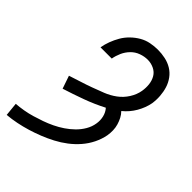

<svg xmlns="http://www.w3.org/2000/svg" viewBox="-221 -838 942 942"><g transform="rotate(45 249.5 -367.5)"><path d="M6 8 -1 -62Q25 -64 51 -68.5Q77 -73 102.5 -80.5Q128 -88 153.5 -97Q179 -106 204 -118Q229 -130 252 -145.5Q275 -161 295 -180.5Q315 -200 329 -224Q343 -248 347 -274Q351 -298 345.5 -321Q340 -344 325 -361Q273 -334 218 -314Q163 -294 109 -277L86 -344Q116 -354 146.5 -363.5Q177 -373 207 -384Q237 -395 267.5 -407Q298 -419 324.5 -438.5Q351 -458 369 -486.5Q387 -515 392 -545Q396 -569 393.5 -592Q391 -615 380 -634Q369 -653 348 -663Q327 -673 304 -673Q281 -673 257.5 -664.5Q234 -656 216.5 -638Q199 -620 189 -597.5Q179 -575 175 -552H97Q101 -576 110 -600Q119 -624 132 -646.5Q145 -669 164.5 -688Q184 -707 206.5 -720Q229 -733 254.5 -738Q280 -743 304 -743Q331 -743 356.5 -737.5Q382 -732 403.5 -719Q425 -706 440 -685.5Q455 -665 462.5 -641Q470 -617 472 -590.5Q474 -564 470 -537Q463 -500 442.5 -464.5Q422 -429 390 -403Q402 -391 410 -375.5Q418 -360 423 -343Q428 -326 428.5 -307.5Q429 -289 426 -271Q420 -239 405 -208.5Q390 -178 367.5 -152Q345 -126 317.5 -105Q290 -84 259.5 -68Q229 -52 197.5 -39.5Q166 -27 134.5 -17.5Q103 -8 71 -1.5Q39 5 6 8Z"/></g></svg>

Font: Iosevka SS18
Style: Italic
Weight: 400
Italic angle: -9°
Monospace: yes
Designer: Belleve Invis
Foundry: Belleve Invis
Version: Version 25.1.1; ttfautohint (v1.8.4)